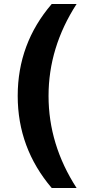

<svg xmlns="http://www.w3.org/2000/svg" viewBox="-20 -765 447 965"><path d="M240 180H365Q224 -38 224 -283Q224 -527 365 -745H240Q69 -546 69 -283Q69 -21 240 180Z"/></svg>

Font: Plus Jakarta Sans ExtraBold
Style: Regular
Weight: 800
Designer: Gumpita Rahayu
Foundry: Tokotype
Version: Version 2.004; ttfautohint (v1.8.3)